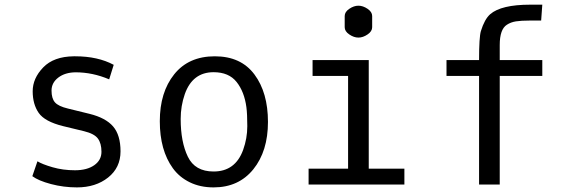

<svg xmlns="http://www.w3.org/2000/svg" viewBox="-20 -794 2440 826"><path d="M311 12.2Q253.4 12.2 199.2 -2.2Q145 -16.6 119.1 -36.1L141.1 -100.1Q161.6 -87.4 206.1 -74.5Q250.5 -61.5 302.5 -61.5Q354.5 -61.5 385.5 -83.3Q416.5 -105 416.5 -141.1Q416.5 -177.2 401.1 -198Q385.7 -218.8 341.8 -229.5L251 -251.5Q172.4 -271 146.5 -308.3Q120.6 -345.7 120.6 -401.4Q120.6 -457 165.8 -503.9Q210.9 -550.8 297.4 -551.8H303.7Q400.9 -551.8 469.2 -515.1L449.7 -452.6Q378.4 -482.9 305.2 -482.9Q259.8 -482.4 230.7 -460.2Q201.7 -438 201.7 -404.3Q201.7 -370.6 216.3 -353.8Q231 -336.9 272 -327.1L365.2 -304.2Q434.6 -287.1 466.6 -250Q498.5 -212.9 498.5 -142.8Q498.5 -72.8 445.1 -30.3Q391.6 12.2 311 12.2Z M898.9 -56.2Q992.2 -56.2 1025.9 -148.9Q1043.9 -198.7 1043.9 -251.2Q1043.9 -303.7 1040 -333Q1031.2 -399.4 997.8 -441.4Q964.4 -483.4 898.9 -483.4Q808.1 -483.4 774.9 -388.7Q757.3 -337.9 757.3 -282.2Q757.3 -183.6 788.1 -119.9Q818.8 -56.2 898.9 -56.2ZM898.9 12.2Q841.3 12.2 796.4 -9.8Q751.5 -31.7 723.6 -70.3Q667.5 -147.9 667.5 -272.5Q667.5 -397 729.5 -474.4Q791.5 -551.8 904.1 -551.8Q1016.6 -551.8 1074.7 -473.6Q1132.8 -395.5 1132.8 -269.5Q1132.8 -143.6 1069.8 -65.7Q1006.8 12.2 898.9 12.2Z M1462.9 -676.8V-725.1Q1462.9 -742.7 1482.7 -756.1Q1502.4 -769.5 1522 -769.5Q1541.5 -769.5 1561.3 -756.1Q1581.1 -742.7 1581.1 -725.1V-676.8Q1581.1 -659.2 1561.3 -645.8Q1541.5 -632.3 1522 -632.3Q1502.4 -632.3 1482.7 -645.8Q1462.9 -659.2 1462.9 -676.8ZM1324.7 -467.3V-535.6H1566.4V-68.4H1719.7V0H1307.6V-68.4H1477.5V-467.3Z M2129.9 0H2041V-467.3H1900.9V-535.6H2041Q2041 -634.3 2048.8 -660.2Q2064.5 -711.4 2088.9 -732.9Q2136.2 -773.9 2261.2 -773.9H2313L2308.1 -705.6H2259.3Q2221.7 -705.6 2199.7 -702.1Q2177.7 -698.7 2160.6 -687.5Q2129.9 -668 2129.9 -600.6V-535.6H2313V-467.3H2129.9Z"/></svg>

Font: Oxygen Mono
Style: Regular
Weight: 400
Designer: Vernon Adams
Foundry: Vernon Adams
Version: Version 0.201; ttfautohint (v0.8) -r 50 -G 200 -x